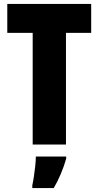

<svg xmlns="http://www.w3.org/2000/svg" viewBox="-20 -734 500 975"><path d="M315 0H146V-567H17V-714H443V-567H315ZM316 72Q293 152 253 221H144V207Q148 190 152 163Q156 136 159 108.5Q162 81 162 61H316Z"/></svg>

Font: Noto Sans ExtraCondensed Black
Style: Regular
Weight: 900
Width: 2
Designer: Monotype Design Team
Foundry: Monotype Imaging Inc.
Version: Version 2.013; ttfautohint (v1.8.4.7-5d5b)